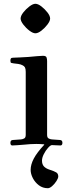

<svg xmlns="http://www.w3.org/2000/svg" viewBox="-20 -763 374 1015"><path d="M89 -665Q89 -679 103 -697Q117 -715 135.5 -729Q154 -743 167 -743Q181 -743 199 -729Q217 -715 231 -697Q245 -679 245 -665Q245 -652 231 -633.5Q217 -615 199 -601Q181 -587 167 -587Q154 -587 135.5 -601Q117 -615 103 -633.5Q89 -652 89 -665ZM35 -8Q35 -23 49 -23L91 -26Q101 -27 108.5 -31.5Q116 -36 116 -50V-383Q116 -399 112 -406.5Q108 -414 99 -418Q90 -423 76.5 -425Q63 -427 52 -428Q44 -429 39.5 -430.5Q35 -432 35 -442Q35 -451 38 -454.5Q41 -458 51 -458Q62 -458 87 -459.5Q112 -461 131 -462Q155 -464 175 -466Q195 -468 207 -468Q223 -468 226 -459.5Q229 -451 229 -440V-50Q229 -36 236.5 -31.5Q244 -27 254 -26L296 -23Q310 -23 310 -8Q310 6 299 6Q295 6 289 5.5Q283 5 276 5Q270 5 264 4.5Q258 4 255 4Q247 4 234 18.5Q221 33 211.5 52Q202 71 202 86Q202 106 212.5 117Q223 128 242 134Q267 142 277.5 148.5Q288 155 288 170Q288 179 278.5 194Q269 209 256 220.5Q243 232 233 232Q206 232 185.5 216.5Q165 201 153.5 178.5Q142 156 142 135Q142 107 158.5 75.5Q175 44 214 2L213 0Q202 -1 191.5 -1.5Q181 -2 172 -2Q158 -2 140 -1Q122 0 105 2Q90 3 72.5 4.5Q55 6 45 6Q35 6 35 -8Z"/></svg>

Font: Monomakh
Style: Regular
Weight: 400
Version: Version 1.200; ttfautohint (v1.8.4.7-5d5b)